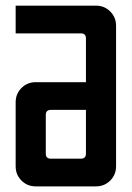

<svg xmlns="http://www.w3.org/2000/svg" viewBox="-20 -663 469 683"><path d="M285.7 -272.1H160.7Q142.9 -272.1 142.9 -254.3V-116.4Q142.9 -98.6 160.7 -98.6H267.9Q285.7 -98.6 285.7 -116.4ZM35.7 -642.9H321.4Q351.4 -642.9 372.1 -622.1Q392.9 -601.4 392.9 -571.4V-71.4Q392.9 -41.4 372.1 -20.7Q351.4 0 321.4 0H107.1Q77.1 0 56.4 -20.7Q35.7 -41.4 35.7 -71.4V-299.3Q35.7 -329.3 56.4 -350Q77.1 -370.7 107.1 -370.7H285.7V-526.4Q285.7 -544.3 267.9 -544.3H35.7Z"/></svg>

Font: Aire Exterior
Style: Regular
Weight: 400
Width: 4
Designer: Jayvee Enaguas (HarvettFox96)
Version: 20190503.02